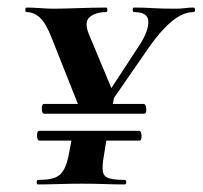

<svg xmlns="http://www.w3.org/2000/svg" viewBox="-20 -488 536 508"><path d="M256 -192 236 -196 350 -370Q373 -406 372.5 -431Q372 -456 335 -456Q331 -456 331 -462Q331 -468 335 -468Q362 -468 384 -466.5Q406 -465 443 -465Q460 -465 470 -466.5Q480 -468 492 -468Q496 -468 496 -462Q496 -456 492 -456Q464 -456 434.5 -431.5Q405 -407 375 -364ZM81 0Q77 0 77 -6Q77 -12 81 -12Q110 -12 125.5 -18Q141 -24 149.5 -40Q158 -56 163 -84L171 -127H263L255 -77Q250 -49 252 -35Q254 -21 268 -16.5Q282 -12 310 -12Q314 -12 314 -6Q314 0 310 0Q285 0 257.5 -1Q230 -2 196 -2Q165 -2 134.5 -1Q104 0 81 0ZM85 -116Q78 -116 78 -129Q78 -142 84 -142H347Q354 -142 354.5 -129Q355 -116 349 -116ZM97 -187Q91 -187 90.5 -200Q90 -213 97 -213H360Q366 -213 367 -200Q368 -187 361 -187ZM184 -200 188 -228 283 -237 276 -200ZM194 -193 117 -387Q102 -426 86 -441Q70 -456 50 -456Q47 -456 47 -462Q47 -468 50 -468Q64 -468 86.5 -466.5Q109 -465 119 -465Q142 -465 170 -466Q198 -467 223 -467.5Q248 -468 261 -468Q264 -468 264 -462Q264 -456 261 -456Q233 -456 217.5 -443Q202 -430 215 -398L283 -235Z"/></svg>

Font: Cormorant Garamond Light
Style: Bold Italic
Weight: 700
Italic angle: -10°
Version: Version 4.001